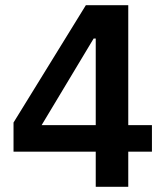

<svg xmlns="http://www.w3.org/2000/svg" viewBox="-20 -718 640 738"><path d="M348 0V-135H32V-247L310 -698H473V-237H564V-135H473V0ZM140 -237H348V-570H340Z"/></svg>

Font: IBM Plex Sans Hebrew SmBld
Style: Regular
Weight: 600
Designer: Mike Abbink, Paul van der Laan, Pieter van Rosmalen, Yanek Iontef
Foundry: Bold Monday
Version: Version 1.3